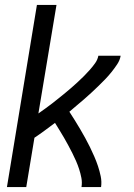

<svg xmlns="http://www.w3.org/2000/svg" viewBox="-20 -755 540 775"><path d="M8 0 129 -735H208L135 -297Q149 -307 163 -317Q177 -327 190.5 -337.5Q204 -348 217 -358.5Q230 -369 243.5 -380Q257 -391 269.5 -402Q282 -413 294.5 -424.5Q307 -436 319 -448Q331 -460 342.5 -473Q354 -486 364 -500Q374 -514 377 -530H467Q464 -512 453 -495.5Q442 -479 430 -464Q418 -449 404.5 -435Q391 -421 377 -407.5Q363 -394 348.5 -380.5Q334 -367 319.5 -354.5Q305 -342 290 -329.5Q275 -317 260 -304Q271 -287 282 -269.5Q293 -252 303.5 -234Q314 -216 324 -198Q334 -180 343 -161.5Q352 -143 360.5 -123.5Q369 -104 375.5 -84.5Q382 -65 386.5 -43.5Q391 -22 388 0H309Q312 -19 308.5 -37Q305 -55 299.5 -72Q294 -89 287 -105Q280 -121 272 -137Q264 -153 255.5 -168.5Q247 -184 238.5 -199Q230 -214 220.5 -229Q211 -244 202 -259Q182 -244 161 -228.5Q140 -213 119 -199L86 0Z"/></svg>

Font: Iosevka Curly Oblique
Style: Regular
Weight: 400
Italic angle: -9°
Monospace: yes
Designer: Belleve Invis
Foundry: Belleve Invis
Version: Version 11.1.0; ttfautohint (v1.8.3)